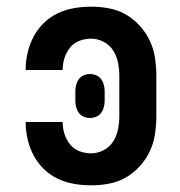

<svg xmlns="http://www.w3.org/2000/svg" viewBox="-20 -548 540 576"><path d="M253 8Q227 8 201.5 3.5Q176 -1 153 -12Q130 -23 111.5 -41Q93 -59 81 -81.5Q69 -104 63 -129.5Q57 -155 57 -180V-182H168V-181Q168 -163 173.5 -146Q179 -129 190 -115Q201 -101 218 -94.5Q235 -88 253 -88Q273 -88 291 -97.5Q309 -107 319.5 -123.5Q330 -140 334 -160Q338 -180 338 -200V-320Q338 -340 334 -360Q330 -380 319.5 -396.5Q309 -413 291 -422.5Q273 -432 253 -432Q235 -432 218 -425.5Q201 -419 190 -405Q179 -391 173.5 -374Q168 -357 168 -339V-338H57V-340Q57 -365 63 -390.5Q69 -416 81 -438.5Q93 -461 111.5 -479Q130 -497 153 -508Q176 -519 201.5 -523.5Q227 -528 253 -528Q280 -528 307 -523Q334 -518 357.5 -504.5Q381 -491 399.5 -470.5Q418 -450 429.5 -425.5Q441 -401 445 -374Q449 -347 449 -320V-200Q449 -173 445 -146Q441 -119 429.5 -94.5Q418 -70 399.5 -49.5Q381 -29 357.5 -15.5Q334 -2 307 3Q280 8 253 8ZM250 -194Q240 -194 231 -198Q222 -202 216.5 -209.5Q211 -217 208.5 -226.5Q206 -236 206 -246V-274Q206 -284 208.5 -293.5Q211 -303 216.5 -310.5Q222 -318 231 -322Q240 -326 250 -326Q260 -326 269 -322Q278 -318 283.5 -310.5Q289 -303 291.5 -293.5Q294 -284 294 -274V-246Q294 -236 291.5 -226.5Q289 -217 283.5 -209.5Q278 -202 269 -198Q260 -194 250 -194Z"/></svg>

Font: Iosevka SS18
Style: Bold
Weight: 700
Monospace: yes
Designer: Belleve Invis
Foundry: Belleve Invis
Version: Version 25.1.1; ttfautohint (v1.8.4)